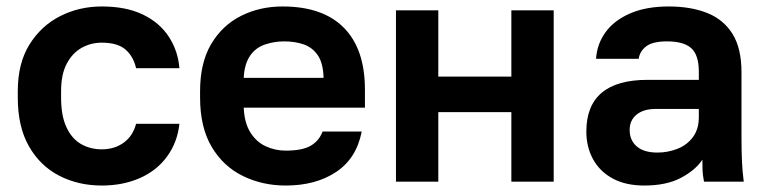

<svg xmlns="http://www.w3.org/2000/svg" viewBox="-20 -562 2369 594"><path d="M295 12Q222 12 163 -18.5Q104 -49 69.5 -109.5Q35 -170 35 -260V-280Q35 -366 71 -424Q107 -482 166 -512Q225 -542 295 -542Q370 -542 422 -517Q474 -492 502.5 -448Q531 -404 535 -351H401Q393 -387 368.5 -408.5Q344 -430 295 -430Q261 -430 232.5 -414Q204 -398 186.5 -365Q169 -332 169 -280V-260Q169 -204 185.5 -168.5Q202 -133 230.5 -116.5Q259 -100 295 -100Q334 -100 362.5 -120.5Q391 -141 401 -179H535Q529 -122 497 -78Q465 -34 412.5 -11Q360 12 295 12Z M864 12Q792 12 731.5 -17.5Q671 -47 635 -107.5Q599 -168 599 -260V-280Q599 -368 633.5 -426Q668 -484 726 -513Q784 -542 854 -542Q979 -542 1044 -476Q1109 -410 1109 -285V-229H734Q736 -182 754.5 -152.5Q773 -123 802 -109.5Q831 -96 864 -96Q915 -96 941 -111Q967 -126 978 -155H1099Q1083 -72 1020 -30Q957 12 864 12ZM859 -434Q828 -434 799 -424Q770 -414 753 -388.5Q736 -363 734 -321H981Q980 -366 963.5 -390.5Q947 -415 920 -424.5Q893 -434 859 -434Z M1205 0V-530H1336V-325H1562V-530H1693V0H1562V-215H1336V0Z M1973 12Q1916 12 1876 -9.5Q1836 -31 1815 -69Q1794 -107 1794 -155Q1794 -235 1841.5 -275Q1889 -315 1984 -315H2142V-340Q2142 -392 2118.5 -413Q2095 -434 2044 -434Q1999 -434 1979 -418.5Q1959 -403 1956 -380H1824Q1827 -426 1853.5 -462.5Q1880 -499 1929.5 -520.5Q1979 -542 2049 -542Q2117 -542 2167.5 -522Q2218 -502 2246 -457.5Q2274 -413 2274 -338V-135Q2274 -93 2275.5 -61.5Q2277 -30 2281 0H2158Q2154 -22 2153.5 -33.5Q2153 -45 2153 -68Q2132 -36 2087 -12Q2042 12 1973 12ZM2014 -90Q2046 -90 2075.5 -101.5Q2105 -113 2123.5 -137.5Q2142 -162 2142 -200V-225H2009Q1971 -225 1949.5 -207.5Q1928 -190 1928 -160Q1928 -128 1950 -109Q1972 -90 2014 -90Z"/></svg>

Font: Golos Text SemiBold
Style: Regular
Weight: 600
Designer: A.Korolkova, Vitaly Kuzmin
Foundry: ParaType Ltd
Version: Version 2.004